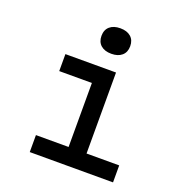

<svg xmlns="http://www.w3.org/2000/svg" viewBox="-148 -976 1046 1105"><g transform="rotate(20 375.0 -424.0)"><path d="M155 -600H465V-104H665V0H155V-104H355V-496H155ZM402 -692Q361 -692 337.5 -712.5Q314 -733 314 -770Q314 -807 337.5 -827.5Q361 -848 402 -848Q443 -848 466.5 -827.5Q490 -807 490 -770Q490 -733 466.5 -712.5Q443 -692 402 -692Z"/></g></svg>

Font: Martian Mono SemiExpanded
Style: Regular
Weight: 400
Width: 6
Monospace: yes
Designer: Roman Shamin
Foundry: Evil Martians
Version: Version 1.000